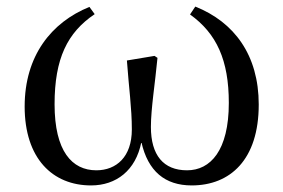

<svg xmlns="http://www.w3.org/2000/svg" viewBox="-20 -549 862 584"><path d="M257 15C333 15 393 -30 410 -117C430 -28 482 15 563 15C680 15 767 -63 767 -231C767 -382 692 -482 574 -529L558 -505C639 -447 676 -366 676 -236C676 -91 620 -31 549 -31C477 -31 439 -77 439 -163C439 -218 452 -298 459 -373L450 -379L366 -365C372 -281 381 -221 381 -155C381 -72 334 -31 273 -31C199 -31 146 -89 146 -232C146 -371 185 -450 268 -506L252 -528C136 -481 55 -379 55 -225C55 -67 140 15 257 15Z"/></svg>

Font: Noto Serif CJK SC Medium
Style: Regular
Weight: 500
Designer: Ryoko NISHIZUKA 西塚涼子 (kana & ideographs); Frank Grießhammer (Latin, Greek & Cyrillic); Wenlong ZHANG 张文龙 (bopomofo); San
Foundry: Adobe
Version: Version 2.001;hotconv 1.1.0;makeotfexe 2.6.0